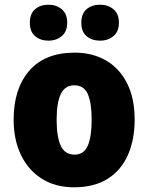

<svg xmlns="http://www.w3.org/2000/svg" viewBox="-20 -853 633 817"><path d="M553 -344Q553 -259 524.5 -194Q496 -129 438.5 -92.5Q381 -56 295 -56Q216 -56 158 -92.5Q100 -129 69 -194Q38 -259 38 -344Q38 -475 104.5 -552Q171 -629 298 -629Q373 -629 430.5 -596Q488 -563 520.5 -499Q553 -435 553 -344ZM221 -343Q221 -271 238.5 -233Q256 -195 297 -195Q337 -195 353.5 -233Q370 -271 370 -344Q370 -416 353.5 -453Q337 -490 296 -490Q257 -490 239 -453.5Q221 -417 221 -343ZM107 -756Q107 -795 129.5 -814Q152 -833 186 -833Q220 -833 243 -813.5Q266 -794 266 -756Q266 -719 243 -699.5Q220 -680 186 -680Q152 -680 129.5 -699Q107 -718 107 -756ZM326 -756Q326 -795 348.5 -814Q371 -833 406 -833Q440 -833 463 -813.5Q486 -794 486 -756Q486 -719 463 -699.5Q440 -680 406 -680Q371 -680 348.5 -699Q326 -718 326 -756Z"/></svg>

Font: Noto Sans Malayalam UI SemiCondensed Black
Style: Regular
Weight: 900
Width: 4
Designer: Jelle Bosma - Monotype Design Team
Foundry: Monotype Imaging Inc.
Version: Version 2.104; ttfautohint (v1.8.4.7-5d5b)